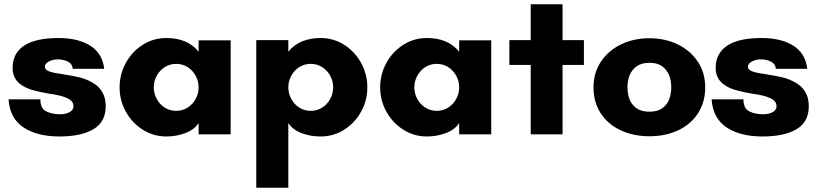

<svg xmlns="http://www.w3.org/2000/svg" viewBox="-20 -629 3837 899"><path d="M20 -164H169Q169 -121 196.5 -107.5Q224 -94 261 -94Q288 -94 306 -104Q324 -114 324 -131Q324 -151 307 -162.5Q290 -174 257 -182Q230 -188 212 -190Q165 -198 135 -206.5Q105 -215 82 -230Q39 -258 39 -311Q39 -379 92.5 -415Q146 -451 254 -451Q345 -451 402 -415.5Q459 -380 468 -307H321Q318 -331 297 -341Q276 -351 250 -351Q227 -351 208.5 -341Q190 -331 190 -317Q190 -303 208.5 -295.5Q227 -288 265 -283L282 -280Q320 -274 346.5 -268Q373 -262 396 -251Q475 -216 475 -132Q475 -58 417.5 -24Q360 10 258 10Q154 10 90 -32.5Q26 -75 20 -164Z M540 -220Q540 -281 569 -334Q598 -387 647.9 -419Q697.9 -451 759 -451Q858 -451 910 -387V-440H1060V0H910V-53Q889 -21 847 -5.5Q805 10 759 10Q697.9 10 647.9 -22Q598 -54 569 -106.5Q540 -159 540 -220ZM910 -220Q910 -249 896 -274.5Q882 -300 858.2 -315Q834.5 -330 805 -330Q775.5 -330 751.8 -315Q728 -300 714 -274.5Q700 -248.9 700 -220Q700 -191 714 -165.5Q728 -140 751.8 -125Q775.5 -110 805 -110Q834.5 -110 858.2 -125Q882 -140 896 -165.5Q910 -191.1 910 -220Z M1180 -441H1330V-387Q1358 -421 1396.5 -436Q1435 -451 1481 -451Q1542.1 -451 1592.1 -419Q1642 -387 1671 -334Q1700 -281 1700 -220Q1700 -159 1671 -106.5Q1642 -54 1592.1 -22Q1542.1 10 1481 10Q1434 10 1392.5 -5.5Q1351 -21 1330 -53V250H1180ZM1540 -220Q1540 -249 1526 -274.5Q1512 -300 1488.2 -315Q1464.5 -330 1435 -330Q1405.5 -330 1381.8 -315Q1358 -300 1344 -274.5Q1330 -248.9 1330 -220Q1330 -191 1344 -165.5Q1358 -140 1381.8 -125Q1405.5 -110 1435 -110Q1464.5 -110 1488.2 -125Q1512 -140 1526 -165.5Q1540 -191.1 1540 -220Z M1760 -220Q1760 -281 1789 -334Q1818 -387 1867.9 -419Q1917.9 -451 1979 -451Q2078 -451 2130 -387V-440H2280V0H2130V-53Q2109 -21 2067 -5.5Q2025 10 1979 10Q1917.9 10 1867.9 -22Q1818 -54 1789 -106.5Q1760 -159 1760 -220ZM2130 -220Q2130 -249 2116 -274.5Q2102 -300 2078.2 -315Q2054.5 -330 2025 -330Q1995.5 -330 1971.8 -315Q1948 -300 1934 -274.5Q1920 -248.9 1920 -220Q1920 -191 1934 -165.5Q1948 -140 1971.8 -125Q1995.5 -110 2025 -110Q2054.5 -110 2078.2 -125Q2102 -140 2116 -165.5Q2130 -191.1 2130 -220Z M2465 -325H2365V-441H2465V-609H2614V-441H2714V-325H2614V0H2465Z M2759 -220Q2759 -288 2793.5 -340Q2828 -392 2887.5 -421Q2947 -450 3021 -450Q3094 -450 3153.5 -421Q3213 -392 3247.5 -340Q3282 -288 3282 -220Q3282 -151 3248.5 -99Q3215 -47 3155.5 -19Q3096 9 3021 9Q2946 9 2886 -19Q2826 -47 2792.5 -99Q2759 -151 2759 -220ZM3123 -221Q3123 -251 3113 -276.5Q3103 -302 3080.5 -318.5Q3058 -335 3021 -335Q2984 -335 2961 -318.5Q2938 -302 2928 -276.5Q2918 -251 2918 -221Q2918 -190 2927.5 -164.5Q2937 -139 2960 -122.5Q2983 -106 3021 -106Q3059 -106 3081.5 -122.5Q3104 -139 3113.5 -164.5Q3123 -190 3123 -221Z M3312 -164H3461Q3461 -121 3488.5 -107.5Q3516 -94 3553 -94Q3580 -94 3598 -104Q3616 -114 3616 -131Q3616 -151 3599 -162.5Q3582 -174 3549 -182Q3522 -188 3504 -190Q3457 -198 3427 -206.5Q3397 -215 3374 -230Q3331 -258 3331 -311Q3331 -379 3384.5 -415Q3438 -451 3546 -451Q3637 -451 3694 -415.5Q3751 -380 3760 -307H3613Q3610 -331 3589 -341Q3568 -351 3542 -351Q3519 -351 3500.5 -341Q3482 -331 3482 -317Q3482 -303 3500.5 -295.5Q3519 -288 3557 -283L3574 -280Q3612 -274 3638.5 -268Q3665 -262 3688 -251Q3767 -216 3767 -132Q3767 -58 3709.5 -24Q3652 10 3550 10Q3446 10 3382 -32.5Q3318 -75 3312 -164Z"/></svg>

Font: Teachers[wght]
Style: Regular
Weight: 400
Designer: Alfredo Marco Pradil & Chank Diesel
Version: Version 1.000;Glyphs 3.1.2 (3151)